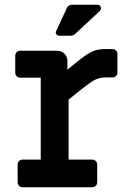

<svg xmlns="http://www.w3.org/2000/svg" viewBox="-20 -786 540 806"><path d="M54 -21V-95Q54 -104 60 -110Q66 -116 75 -116H151V-460H65Q56 -460 50 -466Q44 -472 44 -481V-552Q44 -561 50 -567Q56 -573 65 -573H220Q238 -573 250.5 -560.5Q263 -548 263 -530V-494L317 -537Q347 -561 369 -570.5Q391 -580 421 -580H452Q461 -580 467 -574Q473 -568 473 -559V-482Q473 -473 467 -467Q461 -461 452 -461H426Q400 -461 381 -452Q362 -443 323 -412L268 -368V-116H367Q376 -116 382 -110Q388 -104 388 -95V-21Q388 -12 382 -6Q376 0 367 0H75Q66 0 60 -6Q54 -12 54 -21ZM216 -656 261 -753Q263 -759 269 -762.5Q275 -766 281 -766H389Q396 -766 400 -761.5Q404 -757 404 -751Q404 -745 399 -740L296 -644Q288 -636 275 -636H229Q221 -636 216.5 -642Q212 -648 216 -656Z"/></svg>

Font: Miriam Libre
Style: Bold
Weight: 700
Designer: Michal Sahar
Foundry: Hagilda
Version: Version 1.001